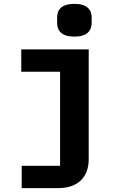

<svg xmlns="http://www.w3.org/2000/svg" viewBox="-20 -771 640 991"><path d="M92 199.9H280.9C387.1 199.9 437.9 138.1 437.9 51.1V-516H89.8V-400.9H290.1V84.9H92ZM274.9 -652C274.9 -612.9 297.9 -582 364 -582C429 -582 453.1 -612.9 453.1 -652V-681.1C453.1 -720.9 429 -751.1 364 -751.1C297.9 -751.1 274.9 -720.9 274.9 -681.1Z"/></svg>

Font: Margiela Mono Bold
Style: Regular
Weight: 700
Designer: Mike Abbink, Paul van der Laan, Pieter van Rosmalen
Foundry: Bold Monday
Version: Version 2.003 2021